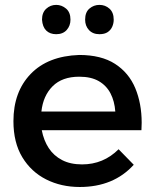

<svg xmlns="http://www.w3.org/2000/svg" viewBox="-20 -761 632 786"><path d="M306.5 4.5Q230.5 4.5 169 -26.5Q107.5 -57.5 71.2 -117.5Q35 -177.5 35 -265Q35 -385 105.5 -458.2Q176 -531.5 304 -536Q394.5 -536 451 -499.5Q507.5 -463 533.8 -400Q560 -337 560 -258.5L559 -228H151Q159 -186 179.5 -154.8Q200 -123.5 234 -105.8Q268 -88 316 -88Q403.5 -88 465.5 -150L527.5 -86.5Q445 4.5 306.5 4.5ZM452 -304.5Q449 -346.5 432.5 -378.5Q416 -410.5 384.5 -428.8Q353 -447 304.5 -447Q234.5 -447 195.5 -408Q156.5 -369 149.5 -304.5ZM210 -621Q184.5 -621 169.2 -636Q154 -651 152 -680.5Q152 -709.5 169.2 -725.2Q186.5 -741 210 -741Q232.5 -741 250.5 -725.8Q268.5 -710.5 268.5 -680.5Q268.5 -655.5 253 -638.2Q237.5 -621 210 -621ZM387 -621Q360 -621 344.2 -638Q328.5 -655 328.5 -680.5Q328.5 -711 346.2 -726Q364 -741 387 -741Q411 -741 428.2 -725.5Q445.5 -710 445.5 -680.5Q445.5 -665.5 439.5 -651.8Q433.5 -638 420.8 -629.5Q408 -621 387 -621Z"/></svg>

Font: Argentum Novus Medium
Style: Regular
Weight: 500
Designer: Julieta Ulanovsky (font) & Cristiano Sobral (main changes)
Foundry: Julieta Ulanovsky (font) & Cristiano Sobral (main changes)
Version: Version 3.00;November 27, 2020;FontCreator 13.0.0.2655 64-bi